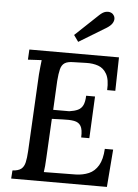

<svg xmlns="http://www.w3.org/2000/svg" viewBox="-61 -986 743 1033"><g transform="rotate(5 310.0 -469.5)"><path d="M560 -700 556 -519H512Q515 -576 498 -606Q481 -636 452 -646Q423 -656 388 -655L319 -653Q287 -653 271 -642.5Q255 -632 249 -608.5Q243 -585 240 -545L232 -388H319Q347 -392 365 -400.5Q383 -409 392 -427.5Q401 -446 402 -479H450L439 -253H395Q397 -296 385.5 -315Q374 -334 349 -338.5Q324 -343 287 -341L229 -339L218 -131Q217 -104 215 -83.5Q213 -63 211 -50L383 -52Q422 -53 453.5 -66.5Q485 -80 504.5 -113Q524 -146 527 -203H572L556 0H39L42 -44Q74 -46 89 -58Q104 -70 109.5 -94Q115 -118 117 -155L139 -571Q141 -593 143 -613.5Q145 -634 147 -649Q130 -648 109.5 -647Q89 -646 73 -645L76 -700ZM334 -764 309 -799 434 -917Q452 -934 467 -937.5Q482 -941 493.5 -937Q505 -933 510 -925Q517 -917 517.5 -905Q518 -893 510 -880Q502 -867 482 -854Z"/></g></svg>

Font: Lora Medium
Style: Italic
Weight: 500
Italic angle: -3°
Designer: Olga Karpushina, Alexei Vanyashin (Cyrillic)
Foundry: Cyreal
Version: Version 3.004